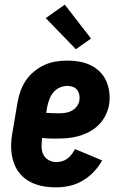

<svg xmlns="http://www.w3.org/2000/svg" viewBox="-20 -799 540 827"><path d="M222 8Q199 8 176.5 5Q154 2 133 -5.5Q112 -13 94.5 -25Q77 -37 63.5 -54Q50 -71 42 -91Q34 -111 30.5 -133.5Q27 -156 28 -179Q29 -202 33 -225L55 -355Q59 -380 67.5 -404.5Q76 -429 90.5 -451Q105 -473 126 -490.5Q147 -508 171 -519Q195 -530 220.5 -534Q246 -538 271 -538Q297 -538 322.5 -533.5Q348 -529 370.5 -518Q393 -507 410.5 -489.5Q428 -472 438 -449Q448 -426 451 -400.5Q454 -375 450 -349Q446 -325 434.5 -302Q423 -279 405 -261Q387 -243 364 -231Q341 -219 317.5 -212.5Q294 -206 269.5 -204Q245 -202 222 -202Q206 -202 191 -202.5Q176 -203 162 -205Q159 -187 159 -168.5Q159 -150 166 -134.5Q173 -119 188.5 -110Q204 -101 222 -101Q235 -101 247.5 -104.5Q260 -108 270.5 -116Q281 -124 289 -134.5Q297 -145 303 -157L420 -108Q405 -81 383.5 -58.5Q362 -36 335.5 -20.5Q309 -5 280 1.5Q251 8 222 8ZM235 -311Q248 -311 262 -313Q276 -315 289 -322Q302 -329 311 -341Q320 -353 322 -367Q324 -379 321.5 -391Q319 -403 312 -412Q305 -421 293.5 -425Q282 -429 270 -429Q253 -429 236.5 -421.5Q220 -414 209 -400Q198 -386 192 -369.5Q186 -353 183 -337L179 -313Q193 -312 207 -311.5Q221 -311 235 -311ZM307 -587 177 -721 259 -779 372 -633Z"/></svg>

Font: Iosevka Slab Heavy
Style: Italic
Weight: 900
Italic angle: -9°
Monospace: yes
Designer: Belleve Invis
Foundry: Belleve Invis
Version: Version 11.1.0; ttfautohint (v1.8.3)